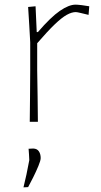

<svg xmlns="http://www.w3.org/2000/svg" viewBox="-20 -524 434 826"><path d="M108 0Q109 -56.5 109.2 -108.5Q109.5 -160.5 110 -221V-342Q108 -378.5 105.8 -416.8Q103.5 -455 101 -494L133 -497L138 -386H143Q198.5 -450.5 237.5 -477.2Q276.5 -504 305 -504Q313.5 -504 332 -501.8Q350.5 -499.5 364 -497L361 -460Q342.5 -464.5 327 -468.2Q311.5 -472 306 -472Q288.5 -472 267 -460Q245.5 -448 215 -418.8Q184.5 -389.5 140 -338V-221Q141 -160.5 141.8 -108.5Q142.5 -56.5 143 0ZM81 282Q88 254 93.8 226.8Q99.5 199.5 106 165Q105.5 153 104.8 140.5Q104 128 103 116L123 115Q139.5 115.5 147.2 127Q155 138.5 155 156Q155 166.5 145.2 190Q135.5 213.5 122.8 239Q110 264.5 101 281Z"/></svg>

Font: Commissioner Loud Thin
Style: Regular
Weight: 100
Designer: Kostas Bartsokas
Foundry: Kostas Bartsokas
Version: Version 1.000; ttfautohint (v1.8.3)